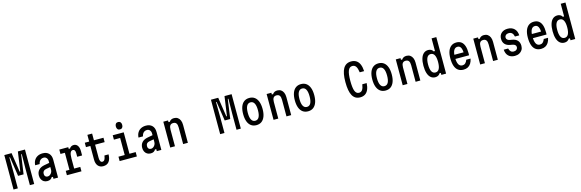

<svg xmlns="http://www.w3.org/2000/svg" viewBox="88 -2574 13025 4308"><g transform="rotate(-15 6600.0 -420.0)"><path d="M60 0V-800H229L297 -350H311L375 -800H540V0H440V-380L444 -720H430L366 -270H238L170 -720H156L160 -380V0Z M998 -372V-276L885 -256Q845 -249 824.5 -225.5Q804 -202 804 -162Q804 -125 823.5 -104.5Q843 -84 878 -84Q906 -84 931 -101.5Q956 -119 972 -148Q988 -177 988 -212V-410Q988 -457 962 -486.5Q936 -516 896 -516Q864 -516 839 -502.5Q814 -489 797.5 -463Q781 -437 774 -400H670Q674 -467 703 -515.5Q732 -564 782 -590Q832 -616 898 -616Q990 -616 1042 -563.5Q1094 -511 1094 -416V0H988V-46H958Q942 -16 914.5 -1Q887 14 844 14Q798 14 763.5 -7Q729 -28 709.5 -66Q690 -104 690 -154Q690 -232 736 -282Q782 -332 867 -348Z M1284 -600H1492V-560H1522Q1536 -586 1562 -601Q1588 -616 1621 -616Q1678 -616 1711 -569Q1744 -522 1744 -440V-340H1630V-424Q1630 -512 1574 -512Q1534 -512 1515 -470Q1496 -428 1496 -340V-102H1638V0H1300V-102H1386V-498H1284Z M2088 -756V-600H2310V-498H2088V-190Q2088 -141 2103.5 -113.5Q2119 -86 2146 -86Q2182 -86 2200.5 -115.5Q2219 -145 2228 -210H2324Q2321 -98 2275 -41Q2229 16 2142 16Q2065 16 2021.5 -36Q1978 -88 1978 -180V-498H1876V-600H1978V-756Z M2525 -600H2780V-102H2925V0H2525V-102H2670V-498H2525ZM2717 -684Q2682 -684 2662.5 -707Q2643 -730 2643 -771Q2643 -811 2662.5 -833.5Q2682 -856 2717 -856Q2752 -856 2771.5 -833.5Q2791 -811 2791 -770Q2791 -730 2771.5 -707Q2752 -684 2717 -684Z M3398 -372V-276L3285 -256Q3245 -249 3224.5 -225.5Q3204 -202 3204 -162Q3204 -125 3223.5 -104.5Q3243 -84 3278 -84Q3306 -84 3331 -101.5Q3356 -119 3372 -148Q3388 -177 3388 -212V-410Q3388 -457 3362 -486.5Q3336 -516 3296 -516Q3264 -516 3239 -502.5Q3214 -489 3197.5 -463Q3181 -437 3174 -400H3070Q3074 -467 3103 -515.5Q3132 -564 3182 -590Q3232 -616 3298 -616Q3390 -616 3442 -563.5Q3494 -511 3494 -416V0H3388V-46H3358Q3342 -16 3314.5 -1Q3287 14 3244 14Q3198 14 3163.5 -7Q3129 -28 3109.5 -66Q3090 -104 3090 -154Q3090 -232 3136 -282Q3182 -332 3267 -348Z M3700 0V-600H3810V-560H3840Q3857 -588 3885 -602Q3913 -616 3950 -616Q4000 -616 4035.5 -592Q4071 -568 4090.5 -523Q4110 -478 4110 -416V0H4000V-386Q4000 -451 3977 -482.5Q3954 -514 3905 -514Q3856 -514 3833 -482.5Q3810 -451 3810 -386V0Z M4860 0V-800H5029L5097 -350H5111L5175 -800H5340V0H5240V-380L5244 -720H5230L5166 -270H5038L4970 -720H4956L4960 -380V0Z M5700 16Q5628 16 5577.5 -21Q5527 -58 5500.5 -128.5Q5474 -199 5474 -300Q5474 -401 5500.5 -471.5Q5527 -542 5577.5 -579Q5628 -616 5700 -616Q5773 -616 5823 -579Q5873 -542 5899.5 -471.5Q5926 -401 5926 -300Q5926 -199 5899.5 -128.5Q5873 -58 5823 -21Q5773 16 5700 16ZM5700 -86Q5759 -86 5788.5 -140Q5818 -194 5818 -300Q5818 -406 5788.5 -460Q5759 -514 5700 -514Q5642 -514 5612 -460Q5582 -406 5582 -300Q5582 -194 5612 -140Q5642 -86 5700 -86Z M6100 0V-600H6210V-560H6240Q6257 -588 6285 -602Q6313 -616 6350 -616Q6400 -616 6435.5 -592Q6471 -568 6490.5 -523Q6510 -478 6510 -416V0H6400V-386Q6400 -451 6377 -482.5Q6354 -514 6305 -514Q6256 -514 6233 -482.5Q6210 -451 6210 -386V0Z M6900 16Q6828 16 6777.5 -21Q6727 -58 6700.5 -128.5Q6674 -199 6674 -300Q6674 -401 6700.5 -471.5Q6727 -542 6777.5 -579Q6828 -616 6900 -616Q6973 -616 7023 -579Q7073 -542 7099.5 -471.5Q7126 -401 7126 -300Q7126 -199 7099.5 -128.5Q7073 -58 7023 -21Q6973 16 6900 16ZM6900 -86Q6959 -86 6988.5 -140Q7018 -194 7018 -300Q7018 -406 6988.5 -460Q6959 -514 6900 -514Q6842 -514 6812 -460Q6782 -406 6782 -300Q6782 -194 6812 -140Q6842 -86 6900 -86Z M8111 16Q7991 16 7933.5 -86Q7876 -188 7876 -400Q7876 -612 7935.5 -714Q7995 -816 8119 -816Q8189 -816 8238 -784Q8287 -752 8314 -688.5Q8341 -625 8346 -530H8244Q8231 -625 8201.5 -667.5Q8172 -710 8119 -710Q8052 -710 8021 -636.5Q7990 -563 7990 -400Q7990 -237 8018.5 -163.5Q8047 -90 8111 -90Q8161 -90 8189 -129.5Q8217 -169 8230 -256H8332Q8327 -167 8300.5 -106Q8274 -45 8226.5 -14.5Q8179 16 8111 16Z M8700 16Q8628 16 8577.5 -21Q8527 -58 8500.5 -128.5Q8474 -199 8474 -300Q8474 -401 8500.5 -471.5Q8527 -542 8577.5 -579Q8628 -616 8700 -616Q8773 -616 8823 -579Q8873 -542 8899.5 -471.5Q8926 -401 8926 -300Q8926 -199 8899.5 -128.5Q8873 -58 8823 -21Q8773 16 8700 16ZM8700 -86Q8759 -86 8788.5 -140Q8818 -194 8818 -300Q8818 -406 8788.5 -460Q8759 -514 8700 -514Q8642 -514 8612 -460Q8582 -406 8582 -300Q8582 -194 8612 -140Q8642 -86 8700 -86Z M9100 0V-600H9210V-560H9240Q9257 -588 9285 -602Q9313 -616 9350 -616Q9400 -616 9435.5 -592Q9471 -568 9490.5 -523Q9510 -478 9510 -416V0H9400V-386Q9400 -451 9377 -482.5Q9354 -514 9305 -514Q9256 -514 9233 -482.5Q9210 -451 9210 -386V0Z M9856 16Q9794 16 9750.5 -21Q9707 -58 9684.5 -128.5Q9662 -199 9662 -300Q9662 -401 9684.5 -471.5Q9707 -542 9750.5 -579Q9794 -616 9856 -616Q9894 -616 9923 -600Q9952 -584 9968 -554H9998V-848H10108V0H9998V-46H9968Q9952 -16 9923 0Q9894 16 9856 16ZM9886 -86Q9944 -86 9973 -140Q10002 -194 10002 -300Q10002 -406 9973 -460Q9944 -514 9886 -514Q9828 -514 9799 -460Q9770 -406 9770 -300Q9770 -194 9799 -140Q9828 -86 9886 -86Z M10366 -360H10650L10612 -317Q10612 -418 10587 -467Q10562 -516 10510 -516Q10452 -516 10423 -462.5Q10394 -409 10394 -305Q10394 -193 10423 -138.5Q10452 -84 10512 -84Q10552 -84 10579.5 -108.5Q10607 -133 10626 -184H10726Q10713 -118 10684.5 -73.5Q10656 -29 10613 -6.5Q10570 16 10512 16Q10438 16 10388 -20Q10338 -56 10313 -127.5Q10288 -199 10288 -305Q10288 -405 10314 -474Q10340 -543 10389.5 -579.5Q10439 -616 10510 -616Q10578 -616 10623 -582.5Q10668 -549 10691 -482.5Q10714 -416 10714 -317Q10714 -304 10713.5 -289.5Q10713 -275 10712 -264H10366Z M10900 0V-600H11010V-560H11040Q11057 -588 11085 -602Q11113 -616 11150 -616Q11200 -616 11235.5 -592Q11271 -568 11290.5 -523Q11310 -478 11310 -416V0H11200V-386Q11200 -451 11177 -482.5Q11154 -514 11105 -514Q11056 -514 11033 -482.5Q11010 -451 11010 -386V0Z M11598 -184Q11611 -135 11637 -110.5Q11663 -86 11703 -86Q11744 -86 11770 -108.5Q11796 -131 11796 -167Q11796 -196 11774.5 -215Q11753 -234 11715 -241L11668 -249Q11585 -263 11542.5 -310Q11500 -357 11500 -434Q11500 -517 11555 -566.5Q11610 -616 11700 -616Q11797 -616 11854.5 -560Q11912 -504 11916 -404H11816Q11804 -459 11775.5 -486.5Q11747 -514 11700 -514Q11658 -514 11632 -491.5Q11606 -469 11606 -433Q11606 -405 11627.5 -385.5Q11649 -366 11688 -359L11735 -351Q11818 -337 11860 -290Q11902 -243 11902 -166Q11902 -111 11877 -70.5Q11852 -30 11807.5 -7Q11763 16 11703 16Q11611 16 11556.5 -36.5Q11502 -89 11496 -184Z M12166 -360H12450L12412 -317Q12412 -418 12387 -467Q12362 -516 12310 -516Q12252 -516 12223 -462.5Q12194 -409 12194 -305Q12194 -193 12223 -138.5Q12252 -84 12312 -84Q12352 -84 12379.5 -108.5Q12407 -133 12426 -184H12526Q12513 -118 12484.5 -73.5Q12456 -29 12413 -6.5Q12370 16 12312 16Q12238 16 12188 -20Q12138 -56 12113 -127.5Q12088 -199 12088 -305Q12088 -405 12114 -474Q12140 -543 12189.5 -579.5Q12239 -616 12310 -616Q12378 -616 12423 -582.5Q12468 -549 12491 -482.5Q12514 -416 12514 -317Q12514 -304 12513.5 -289.5Q12513 -275 12512 -264H12166Z M12856 16Q12794 16 12750.5 -21Q12707 -58 12684.5 -128.5Q12662 -199 12662 -300Q12662 -401 12684.5 -471.5Q12707 -542 12750.5 -579Q12794 -616 12856 -616Q12894 -616 12923 -600Q12952 -584 12968 -554H12998V-848H13108V0H12998V-46H12968Q12952 -16 12923 0Q12894 16 12856 16ZM12886 -86Q12944 -86 12973 -140Q13002 -194 13002 -300Q13002 -406 12973 -460Q12944 -514 12886 -514Q12828 -514 12799 -460Q12770 -406 12770 -300Q12770 -194 12799 -140Q12828 -86 12886 -86Z"/></g></svg>

Font: Martian Mono Condensed
Style: Regular
Weight: 400
Width: 3
Designer: Roman Shamin
Foundry: Evil Martians
Version: Version 1.000